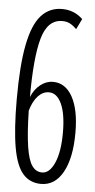

<svg xmlns="http://www.w3.org/2000/svg" viewBox="-53 -743 389 785"><g transform="rotate(5 142.0 -350.0)"><path d="M146 10Q100 10 71.5 -22.5Q43 -55 30 -129Q17 -203 17 -327Q17 -465 33.5 -549.5Q50 -634 84 -672Q118 -710 170 -710Q220 -710 255 -676L234 -633Q221 -646 207.5 -653.5Q194 -661 175 -661Q115 -661 92.5 -582Q70 -503 70 -340Q83 -372 107 -391Q131 -410 159 -410Q210 -410 239 -357.5Q268 -305 268 -211Q268 -107 235.5 -48.5Q203 10 146 10ZM146 -366Q121 -366 101 -344.5Q81 -323 70 -284Q72 -191 80.5 -136.5Q89 -82 105 -59.5Q121 -37 146 -37Q177 -37 197 -82.5Q217 -128 217 -207Q217 -283 198 -324.5Q179 -366 146 -366Z"/></g></svg>

Font: Georama Extra Condensed Light
Style: Regular
Weight: 300
Width: 2
Designer: Jean-Baptiste Levee
Foundry: Production Type
Version: Version 1.000